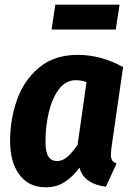

<svg xmlns="http://www.w3.org/2000/svg" viewBox="-20 -782 562 819"><path d="M505 -496 455 -149Q453 -129 453 -123Q453 -108 458 -99Q463 -90 477 -84L432 14Q389 10 359 -10Q329 -30 319 -67Q290 -27 255 -5Q220 17 175 17Q103 17 63 -36.5Q23 -90 23 -181Q23 -272 52.5 -356Q82 -440 147 -494Q212 -548 312 -548Q410 -548 505 -496ZM174 -179Q174 -133 186.5 -114Q199 -95 224 -95Q247 -95 267.5 -113Q288 -131 311 -164L349 -432Q325 -440 304 -440Q260 -440 231 -401Q202 -362 188 -302Q174 -242 174 -179ZM474 -656H200L216 -762H490Z"/></svg>

Font: Fira Sans Condensed
Style: Bold Italic
Weight: 700
Width: 3
Italic angle: -8°
Designer: Carrois Corporate & Edenspiekermann AG
Foundry: Carrois Corporate GbR & Edenspiekermann AG
Version: Version 4.203